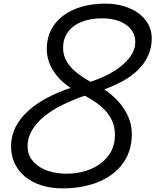

<svg xmlns="http://www.w3.org/2000/svg" viewBox="-20 -1020 857 1059"><path d="M326 19Q262 19 209.5 2.5Q157 -14 119.5 -44.5Q82 -75 61.5 -117.5Q41 -160 41 -213Q41 -270 65.5 -318.5Q90 -367 134.5 -407.5Q179 -448 239 -480Q299 -512 369 -535Q322 -567 293 -603Q264 -639 251 -676Q238 -713 238 -748Q238 -808 261.5 -854.5Q285 -901 328.5 -933.5Q372 -966 431 -983Q490 -1000 561 -1000Q614 -1000 661 -986.5Q708 -973 742.5 -948Q777 -923 797 -887.5Q817 -852 817 -809Q817 -756 796.5 -712Q776 -668 740.5 -633.5Q705 -599 657.5 -573Q610 -547 555 -527Q600 -497 634 -459Q668 -421 687.5 -376Q707 -331 707 -281Q707 -207 677.5 -151Q648 -95 596 -57Q544 -19 475 0Q406 19 326 19ZM346 -62Q402 -62 450.5 -76.5Q499 -91 536.5 -119.5Q574 -148 594 -187Q614 -226 614 -276Q614 -324 594 -363Q574 -402 537 -433.5Q500 -465 447 -492Q382 -470 324.5 -441.5Q267 -413 224 -378Q181 -343 156.5 -301.5Q132 -260 132 -214Q132 -173 151.5 -144.5Q171 -116 201.5 -97.5Q232 -79 270 -70.5Q308 -62 346 -62ZM479 -569Q554 -593 609 -627.5Q664 -662 695 -703Q726 -744 726 -788Q726 -822 710.5 -846.5Q695 -871 670 -887Q645 -903 612.5 -911Q580 -919 545 -919Q501 -919 462 -909.5Q423 -900 393 -880Q363 -860 345.5 -829Q328 -798 328 -756Q328 -713 349 -679Q370 -645 404.5 -618Q439 -591 479 -569Z"/></svg>

Font: Playwrite SK
Style: Regular
Weight: 400
Designer: Veronika Burian, José Scaglione
Foundry: TypeTogether
Version: Version 1.002